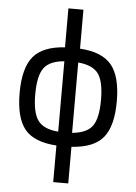

<svg xmlns="http://www.w3.org/2000/svg" viewBox="-60 -745 705 992"><g transform="rotate(5 292.5 -249.5)"><path d="M332 11V201H254V11Q138 4 89.5 -55Q41 -114 41 -243Q41 -372 90 -431.5Q139 -491 254 -498V-700H332V-498Q447 -491 496 -431.5Q545 -372 545 -243Q545 -114 496 -55Q447 4 332 11ZM122 -243Q122 -148 151.5 -107.5Q181 -67 257 -61V-426Q181 -420 151.5 -379.5Q122 -339 122 -243ZM329 -426V-61Q405 -68 434 -108Q463 -148 463 -243Q463 -339 434 -379Q405 -419 329 -426Z"/></g></svg>

Font: exo2condensed_r
Style: Regular
Weight: 400
Width: 3
Designer: Natanael Gama
Version: Version 1.001;PS 001.001;hotconv 1.0.70;makeotf.lib2.5.58329